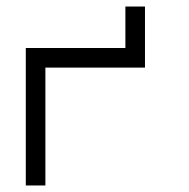

<svg xmlns="http://www.w3.org/2000/svg" viewBox="-20 -617 580 588"><path d="M119 -49H59V-470H364V-597H424V-410H119Z"/></svg>

Font: IBM 3270
Style: Regular
Weight: 400
Monospace: yes
Version: Version 2.3.1